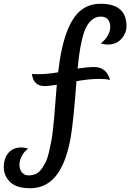

<svg xmlns="http://www.w3.org/2000/svg" viewBox="-72 -739 712 1017"><path d="M97 -347 131 -346Q178 -346 236 -356Q266 -622 364 -690Q405 -719 461 -719Q598 -719 598 -601Q598 -563 571 -533Q544 -503 498 -503Q479 -503 462 -510Q483 -524 497.5 -548.5Q512 -573 512 -596.5Q512 -620 500 -635.5Q488 -651 461 -651Q434 -651 411 -630.5Q388 -610 374 -570Q351 -503 339 -376Q395 -384 426 -384Q492 -384 511 -315Q496 -321 449 -321Q402 -321 333 -309Q316 -82 301 -3Q261 212 145 249Q119 258 88 258Q15 258 -18.5 225Q-52 192 -52 146Q-52 100 -27.5 71Q-3 42 41 42Q59 42 77 49Q57 62 44 86Q31 110 31 134Q31 158 44 174Q57 190 79 190Q101 190 118 182Q135 174 148 156Q161 138 170.5 118.5Q180 99 187.5 66.5Q195 34 200 7.5Q205 -19 209.5 -62Q214 -105 216.5 -134Q219 -163 222.5 -212Q226 -261 229 -290Q183 -283 165 -283Q105 -283 97 -347Z"/></svg>

Font: Merienda
Style: Regular
Weight: 400
Designer: Eduardo Rodriguez Tunni
Foundry: Eduardo Rodriguez Tunni
Version: Version 1.001